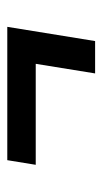

<svg xmlns="http://www.w3.org/2000/svg" viewBox="106 -526 287 540"><g transform="rotate(-90 250.0 -256.5)"><path d="M313 -133 340 -300H56L69 -380H444L404 -133Z"/></g></svg>

Font: Iosevka SS04 Medium
Style: Italic
Weight: 500
Italic angle: -9°
Monospace: yes
Designer: Belleve Invis
Foundry: Belleve Invis
Version: Version 19.0.0; ttfautohint (v1.8.4)